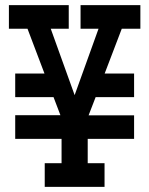

<svg xmlns="http://www.w3.org/2000/svg" viewBox="-20 -726 580 746"><path d="M153.8 0V-91.8H219.2V-186.5H39.1V-278.3H214.8L188 -348.6H39.1V-440.4H152.8L86.9 -614.3H14.6V-706.1H247.1V-614.3H177.2L270 -356.4L362.8 -614.3H293V-706.1H525.4V-614.3H453.1L386.7 -440.4H501V-348.6H351.6L324.2 -277.8H501V-186.5H320.8V-91.8H386.2V0Z"/></svg>

Font: Kay Pho Du
Style: Bold
Weight: 700
Designer: Victor Gaultney, Khu Oo Reh
Foundry: SIL International
Version: Version 3.000